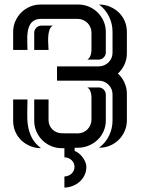

<svg xmlns="http://www.w3.org/2000/svg" viewBox="-20 -664 635 863"><path d="M550.3 -424.3Q550.3 -397.9 539.6 -374.3Q528.8 -350.6 509.8 -333.5Q528.8 -316.4 539.6 -292.5Q550.3 -268.6 550.3 -242.7V-123Q550.3 -97.7 540.5 -75.2Q530.8 -52.7 514.2 -36.1Q497.6 -19.5 475.1 -9.8Q452.6 0 427.2 0H425.3Q454.6 -22 470.2 -54.2Q485.8 -86.4 485.8 -123V-239.7Q485.8 -252.4 481 -263.7Q476.1 -274.9 467.8 -283.2Q459.5 -291.5 448.2 -296.4Q437 -301.3 424.3 -301.3H236.3V-365.7H424.3Q437 -365.7 448.2 -370.6Q459.5 -375.5 467.8 -383.8Q476.1 -392.1 481 -403.1Q485.8 -414.1 485.8 -426.8V-520.5Q485.8 -557.1 470.2 -589.4Q454.6 -621.6 425.3 -643.6Q451.2 -643.6 473.9 -634Q496.6 -624.5 513.7 -608.2Q530.8 -591.8 540.5 -569.3Q550.3 -546.9 550.3 -520.5ZM269.5 2H256.8Q231.4 2 209 -7.8Q186.5 -17.6 169.9 -34.2Q153.3 -50.8 143.6 -73.2Q133.8 -95.7 133.8 -121.1V-216.8H198.2V-124Q198.2 -111.3 203.1 -100.3Q208 -89.4 216.3 -81.5Q224.6 -73.7 235.8 -69.3Q247.1 -64.9 259.8 -64.9L329.6 -64.5Q342.3 -64.5 353.5 -69.3Q364.7 -74.2 373 -82.5Q381.3 -90.8 386.2 -102.1Q391.1 -113.3 391.1 -126V-228.5Q391.1 -240.2 387 -252.2Q382.8 -264.2 372.6 -271H422.9Q436.5 -271 446 -261.5Q455.6 -252 455.6 -238.3V-123Q455.6 -97.2 446 -75Q436.5 -52.7 419.7 -36.4Q402.8 -20 380.4 -10.3Q357.9 -0.5 332.5 0Q328.1 0 323.7 0Q319.3 0 315.4 0.5V14.2Q325.2 18.1 334.7 25.6Q344.2 33.2 351.6 43.2Q358.9 53.2 363.5 64.2Q368.2 75.2 368.2 85.9Q368.2 106 360.1 123Q352.1 140.1 338.4 152.3Q324.7 164.6 306.9 171.6Q289.1 178.7 269.5 179.2V129.4Q278.3 128.9 286.6 125.7Q294.9 122.6 301.3 116.7Q307.6 110.8 311.3 103Q314.9 95.2 314.9 85.9Q314.9 76.7 311.3 68.8Q307.6 61 301.3 55.4Q294.9 49.8 286.6 46.4Q278.3 43 269.5 43ZM332.5 -643.6Q357.9 -643.6 380.4 -633.8Q402.8 -624 419.4 -607.4Q436 -590.8 445.8 -568.4Q455.6 -545.9 455.6 -520.5V-428.7Q455.6 -415 446 -405.5Q436.5 -396 422.9 -396H372.6Q382.8 -402.8 387 -414.8Q391.1 -426.8 391.1 -438V-517.6Q391.1 -530.3 386.2 -541.5Q381.3 -552.7 373 -561Q364.7 -569.3 353.5 -574.2Q342.3 -579.1 329.6 -579.1H165Q146 -579.1 134 -572.3Q122.1 -565.4 115.2 -554Q108.4 -542.5 105.7 -527.8Q103 -513.2 102.5 -497.6Q102.1 -481.9 102.8 -466.8Q103.5 -451.7 103.5 -439.5H39.1V-520.5Q39.1 -545.9 48.8 -568.4Q58.6 -590.8 75.2 -607.4Q91.8 -624 114.3 -633.8Q136.7 -643.6 162.1 -643.6ZM164.1 2Q138.2 2 115.5 -7.6Q92.8 -17.1 75.7 -33.4Q58.6 -49.8 48.8 -72.3Q39.1 -94.7 39.1 -121.1V-216.8H103.5Q103.5 -185.1 102.5 -155Q101.6 -125 106 -97.4Q110.4 -69.8 123.3 -44.7Q136.2 -19.5 164.1 2ZM216.8 -548.8Q206.1 -542 201.7 -527.6Q197.3 -513.2 196.5 -496.6Q195.8 -480 197 -464.1Q198.2 -448.2 198.2 -439.5H133.8V-516.6Q133.8 -529.8 143.3 -539.3Q152.8 -548.8 166 -548.8Z"/></svg>

Font: Isar CAT
Style: Regular
Weight: 400
Designer: Digitized by Peter Wiegel
Foundry: CAT-Fonts, Peter Wiegel
Version: Version 1.000; ttfautohint (v1.3)